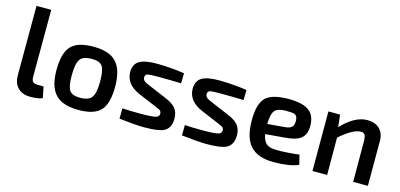

<svg xmlns="http://www.w3.org/2000/svg" viewBox="-65 -1107 3176 1526"><g transform="rotate(15 1523.0 -343.5)"><path d="M204 -150Q204 -119 216 -108Q228 -96 260 -96H304L322 -5Q292 11 221 11Q158 11 121 -25Q84 -61 83 -126L84 -700H205Z M794 -443Q854 -381 854 -240Q854 -102 801 -44Q747 13 620 13Q490 13 431 -47Q369 -109 369 -249Q369 -388 422 -446Q475 -504 606 -504Q736 -504 794 -443ZM524 -374Q497 -339 497 -240Q497 -148 519 -116Q541 -84 607 -84Q676 -84 702 -119Q728 -153 728 -249Q728 -343 706 -375Q683 -407 619 -407Q549 -407 524 -374Z M1057 -234Q942 -283 939 -382Q938 -450 985 -478Q1031 -505 1135 -504Q1252 -502 1355 -486L1353 -403Q1258 -406 1157 -406Q1096 -406 1079 -402Q1057 -396 1057 -374Q1057 -354 1074 -341Q1084 -333 1121 -318L1254 -262Q1320 -235 1346 -205Q1375 -172 1375 -117Q1375 -37 1318 -10Q1274 11 1156 11Q1090 11 953 -5L954 -90Q1008 -86 1107 -86Q1197 -86 1227 -94Q1255 -101 1256 -125Q1256 -145 1240 -156Q1234 -159 1190 -178Z M1571 -234Q1456 -283 1453 -382Q1452 -450 1499 -478Q1545 -505 1649 -504Q1766 -502 1869 -486L1867 -403Q1772 -406 1671 -406Q1610 -406 1593 -402Q1571 -396 1571 -374Q1571 -354 1588 -341Q1598 -333 1635 -318L1768 -262Q1834 -235 1860 -205Q1889 -172 1889 -117Q1889 -37 1832 -10Q1788 11 1670 11Q1604 11 1467 -5L1468 -90Q1522 -86 1621 -86Q1711 -86 1741 -94Q1769 -101 1770 -125Q1770 -145 1754 -156Q1748 -159 1704 -178Z M2428 -20Q2355 12 2224 12Q2093 12 2032 -56Q1973 -121 1972 -258Q1970 -399 2024 -453Q2077 -504 2214 -504Q2336 -504 2388 -459Q2432 -421 2433 -341Q2433 -269 2390 -236Q2350 -205 2256 -199L2103 -186Q2112 -128 2145 -105Q2171 -87 2227 -87Q2309 -87 2409 -99ZM2237 -280Q2278 -283 2295 -298Q2313 -314 2312 -352Q2311 -390 2288 -401Q2272 -408 2213 -408Q2147 -407 2124 -380Q2100 -352 2098 -268Z M2649 -389Q2757 -504 2861 -504Q2923 -504 2960 -469Q2999 -432 2998 -366V0H2877L2876 -332Q2876 -373 2866 -388Q2857 -402 2831 -401Q2770 -401 2662 -307L2663 0H2542V-490H2638Z"/></g></svg>

Font: Taylor Sans Upright Semi Bold
Style: Regular
Weight: 600
Italic angle: -8°
Designer: Natanael Gama
Version: Version 1.001 September 8, 2015